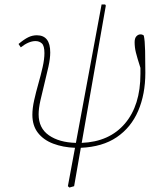

<svg xmlns="http://www.w3.org/2000/svg" viewBox="-20 -649 711 860"><path d="M291 191 284 185 316 13Q262 11 218.5 -5.5Q175 -22 150 -54Q125 -86 125 -135Q125 -164 133 -200Q141 -236 152 -274.5Q163 -313 171 -348.5Q179 -384 179 -411Q179 -444 167.5 -454.5Q156 -465 139 -465Q109 -465 73 -437L63 -452Q88 -473 106.5 -482Q125 -491 145 -491Q205 -491 205 -414Q205 -387 197 -350.5Q189 -314 179 -274.5Q169 -235 161 -199Q153 -163 153 -137Q153 -75 199 -43Q245 -11 320 -9L435 -629H451L454 -624L346 -9Q470 -14 539.5 -95.5Q609 -177 609 -318Q609 -323 609 -330Q609 -337 609 -345Q594 -392 588.5 -414.5Q583 -437 583 -460Q583 -478 591 -486.5Q599 -495 609 -495Q615 -495 618 -493.5Q621 -492 624 -490Q629 -469 630 -421Q631 -373 631 -323Q631 -227 599 -152.5Q567 -78 503 -34.5Q439 9 342 13L312 185Z"/></svg>

Font: Source Serif 4 SmText ExtraLight
Style: Italic
Weight: 200
Italic angle: -12°
Designer: Frank Grießhammer
Foundry: Adobe
Version: Version 4.005;hotconv 1.1.0;makeotfexe 2.6.0